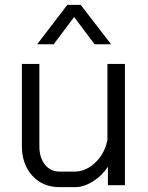

<svg xmlns="http://www.w3.org/2000/svg" viewBox="-20 -762 610 790"><path d="M70 -162V-499H142V-160Q142 -113 165 -84.5Q188 -56 225 -56H287Q333 -56 372 -93Q411 -130 422 -186V-499H494V0H424V-76Q401 -40 363 -16Q325 8 289 8H225Q156 8 113 -39Q70 -86 70 -162ZM257 -742H312L437 -580H369L285 -692L201 -580H133Z"/></svg>

Font: Bai Jamjuree
Style: Regular
Weight: 400
Designer: Katatrad Aksorn Co.,Ltd.
Foundry: Cadson Demak Co.,Ltd.
Version: Version 1.000; ttfautohint (v1.6)